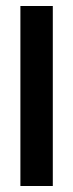

<svg xmlns="http://www.w3.org/2000/svg" viewBox="-20 -620 244 640"><path d="M48 0V-600H156V0Z"/></svg>

Font: Big Shoulders Stencil Display Thin
Style: Bold
Weight: 700
Version: Version 2.001